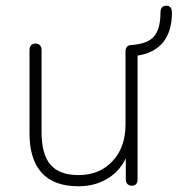

<svg xmlns="http://www.w3.org/2000/svg" viewBox="-20 -642 620 670"><path d="M83 -177V-468Q83 -478 88.5 -484Q94 -490 104 -490Q114 -490 119.5 -484Q125 -478 125 -468V-181Q125 -104 156 -67.5Q187 -31 254 -31Q327 -31 372.5 -79.5Q418 -128 418 -207V-463Q418 -473 423.5 -479Q429 -485 439 -485Q496 -489 518 -515.5Q540 -542 540 -598Q540 -610 545 -616Q550 -622 560 -622Q570 -622 575 -616Q580 -610 580 -598Q580 -533 549.5 -495Q519 -457 460 -448V-16Q460 -5 455 0.5Q450 6 440 6Q430 6 424.5 0Q419 -6 419 -16V-121H431Q413 -59 365.5 -25.5Q318 8 254 8Q168 8 125.5 -39Q83 -86 83 -177Z"/></svg>

Font: SN Pro Thin
Style: Regular
Weight: 200
Designer: Tobias Whetton
Foundry: Supernotes
Version: Version 1.003;Glyphs 3.3 (3324)